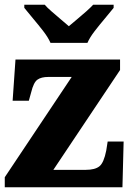

<svg xmlns="http://www.w3.org/2000/svg" viewBox="-20 -786 549 806"><path d="M0 0V-42L281 -463H183Q153 -463 137 -451.5Q121 -440 111 -399L101 -363H33L45 -536H484V-492L204 -73H340Q379 -73 397.5 -88Q416 -103 426 -154L432 -192H499L494 0ZM192 -606Q182 -629 161.5 -655.5Q141 -682 119 -708Q97 -734 82 -753V-766H168Q177 -755 196 -738.5Q215 -722 235 -705Q255 -688 269 -676Q283 -688 303.5 -705Q324 -722 342.5 -738.5Q361 -755 371 -766H457V-753Q442 -734 420 -708Q398 -682 377.5 -655.5Q357 -629 347 -606Z"/></svg>

Font: Noto Serif Thai SemiCondensed Black
Style: Regular
Weight: 900
Width: 4
Designer: Monotype Design Team
Foundry: Monotype Imaging Inc.
Version: Version 2.002; ttfautohint (v1.8.4.7-5d5b)